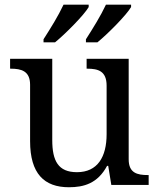

<svg xmlns="http://www.w3.org/2000/svg" viewBox="-20 -786 675 816"><path d="M526.9 -108.9V-536.1H348.1V-494.1H351.1C396.5 -494.1 433.1 -484.4 433.1 -421.9V-215.8C433.1 -119.6 395 -54.2 307.1 -54.2C227.5 -54.2 202.1 -102.1 202.1 -190.9V-536.1H22.9V-494.1H25.9C70.3 -494.1 107.9 -484.4 107.9 -425.8V-186C107.9 -47.9 168 9.8 272.9 9.8C336.4 9.8 395 -6.3 435.1 -81.1H439.9L453.1 0H611.8V-42H608.9C563.5 -42 526.9 -50.3 526.9 -108.9ZM165 -606H213.9C235.8 -624 264.2 -650.4 294.4 -681.6C324.2 -712.4 346.7 -738.8 356.9 -755.9V-766.1H250C227.1 -717.3 196.8 -668.9 165 -619.1ZM345.2 -606H394C416 -624 444.3 -650.4 474.6 -681.6C504.4 -712.4 526.9 -738.8 537.1 -755.9V-766.1H430.2C407.2 -717.3 377 -668.9 345.2 -619.1Z"/></svg>

Font: The Erased English
Style: Regular
Weight: 400
Designer: Monotype Design team + ligartures altered by 180 Amsterdam
Foundry: Monotype Imaging Inc.
Version: Version 1.030;Glyphs 3.1.2 (3151)